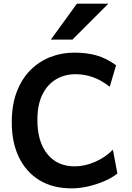

<svg xmlns="http://www.w3.org/2000/svg" viewBox="-20 -1011 716 1043"><path d="M593.3 -197.8 617.7 -68.4Q587.9 -44.4 545.4 -26.4Q502.9 -8.3 456.8 2Q410.6 12.2 368.7 12.2Q267.6 12.2 194.8 -31.7Q122.1 -75.7 83 -156.2Q43.9 -236.8 43.9 -346.7Q43.9 -440.9 71 -512Q98.1 -583 145.5 -630.4Q192.9 -677.7 254.2 -701.4Q315.4 -725.1 383.3 -725.1Q450.7 -725.1 504.2 -710Q557.6 -694.8 610.4 -656.7L576.2 -539.6Q529.8 -576.2 484.1 -592Q438.5 -607.9 390.6 -607.9Q331.5 -607.9 284.4 -580.1Q237.3 -552.2 210.2 -497.1Q183.1 -441.9 183.1 -358.9Q183.1 -241.2 237.1 -174.3Q291 -107.4 385.7 -107.4Q440.9 -107.4 497.1 -132.1Q553.2 -156.7 593.3 -197.8ZM397.9 -991.2H568.8L373.5 -795.9H256.3Z"/></svg>

Font: Andika
Style: Bold
Weight: 700
Designer: Victor Gaultney, Annie Olsen, Julie Remington, Don Collingsworth, Eric Hays, Becca Hirsbrunner
Foundry: SIL International
Version: Version 6.101